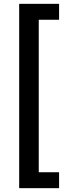

<svg xmlns="http://www.w3.org/2000/svg" viewBox="-20 -829 368 1001"><path d="M80 152V-809H288V-726H182V69H288V152Z"/></svg>

Font: Zen Kaku Gothic New
Style: Bold
Weight: 700
Designer: Yoshimichi Ohira
Foundry: Positype
Version: Version 1.002